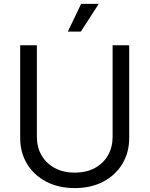

<svg xmlns="http://www.w3.org/2000/svg" viewBox="-20 -962 774 994"><path d="M367.2 11.7Q282.2 11.7 218.5 -22Q154.8 -55.7 119.6 -114.3Q84.5 -172.9 84.5 -247.6V-727.5H170.9V-253.9Q170.9 -200.2 194.8 -158.4Q218.8 -116.7 262.7 -92.5Q306.6 -68.4 367.2 -68.4Q427.7 -68.4 471.7 -92.5Q515.6 -116.7 539.3 -158.4Q563 -200.2 563 -253.9V-727.5H648.9V-247.6Q648.9 -172.9 613.8 -114.3Q578.6 -55.7 515.4 -22Q452.1 11.7 367.2 11.7ZM331.1 -798.3 399.9 -941.9H491.2L398.4 -798.3Z"/></svg>

Font: V-Inter
Style: Regular-375
Weight: 375
Designer: Rasmus Andersson
Foundry: rsms
Version: Version 4.000;git-4146feb